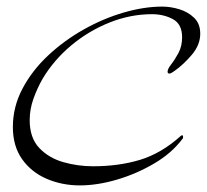

<svg xmlns="http://www.w3.org/2000/svg" viewBox="-20 -526 627 582"><path d="M222 36Q168 36 121.5 16Q75 -4 47 -43.5Q19 -83 19 -141Q19 -202 48 -257Q77 -312 125.5 -357.5Q174 -403 233.5 -436.5Q293 -470 355 -488Q417 -506 472 -506Q497 -506 523.5 -498Q550 -490 568.5 -472Q587 -454 587 -424Q587 -390 561.5 -360Q536 -330 509 -311Q506 -309 501.5 -306Q497 -303 493 -303Q488 -303 488 -309Q488 -317 499 -331Q510 -345 521 -365.5Q532 -386 532 -413Q532 -453 504 -468Q476 -483 441 -483Q375 -483 311.5 -457.5Q248 -432 195.5 -388Q143 -344 109 -287Q93 -259 81.5 -227Q70 -195 70 -162Q70 -108 99 -77.5Q128 -47 172 -34.5Q216 -22 262 -22Q340 -22 404.5 -41.5Q469 -61 528 -114Q530 -116 532 -116Q535 -116 535 -110Q535 -106 533 -105Q501 -62 447.5 -30.5Q394 1 334.5 18.5Q275 36 222 36Z"/></svg>

Font: Caramel
Style: Regular
Weight: 400
Designer: Robert E. Leuschke
Foundry: Robert E. Leuschke
Version: Version 1.010